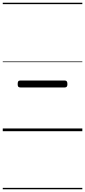

<svg xmlns="http://www.w3.org/2000/svg" viewBox="-20 -950 616 1390"><path d="M127 -317Q116 -317 112 -322.5Q108 -328 108 -341Q108 -355 112 -361Q116 -367 127 -367H449Q459 -367 463.5 -361Q468 -355 468 -341Q468 -328 463.5 -322.5Q459 -317 449 -317ZM0 410H576V420H0ZM0 -20H576V0H0ZM0 -505H576V-500H0ZM0 -930H576V-920H0Z"/></svg>

Font: Playwrite DE Grund Guides
Style: Regular
Weight: 400
Designer: Veronika Burian, José Scaglione
Foundry: TypeTogether
Version: Version 1.003